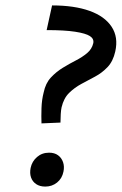

<svg xmlns="http://www.w3.org/2000/svg" viewBox="-20 -682 449 708"><path d="M133 -227Q132 -252 133 -283Q134 -314 141 -341Q148 -375 167.5 -396Q187 -417 211.5 -432Q236 -447 259.5 -459Q283 -471 301 -486Q319 -501 324 -523Q327 -539 311.5 -549Q296 -559 257 -565Q218 -571 152 -571L172 -662Q254 -662 310 -642Q366 -622 391.5 -583.5Q417 -545 405 -492Q397 -456 376.5 -434.5Q356 -413 330.5 -399.5Q305 -386 280 -372.5Q255 -359 235 -339.5Q215 -320 207 -286Q205 -277 204 -261.5Q203 -246 203 -230ZM147 6Q127 6 113.5 -3Q100 -12 94.5 -27.5Q89 -43 93 -63Q98 -87 116.5 -103Q135 -119 161 -119Q181 -119 194 -109.5Q207 -100 212.5 -84Q218 -68 214 -49Q209 -24 190.5 -9Q172 6 147 6Z"/></svg>

Font: Ysabeau Office SemiBold
Style: Italic
Weight: 600
Italic angle: -12°
Designer: Christian Thalmann (Catharsis Fonts)
Version: Version 2.001;gftools[0.9.30]; featfreeze: tnum,lnum,ss02